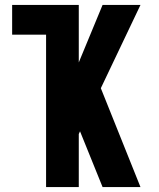

<svg xmlns="http://www.w3.org/2000/svg" viewBox="-20 -755 640 775"><path d="M166 0V-615H29V-735H298V-503L394 -735H547L387 -399L547 0H394L303 -225L298 -214V0Z"/></svg>

Font: Iosevka SS04 Heavy Extended
Style: Regular
Weight: 900
Width: 7
Monospace: yes
Designer: Belleve Invis
Foundry: Belleve Invis
Version: Version 19.0.0; ttfautohint (v1.8.4)